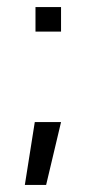

<svg xmlns="http://www.w3.org/2000/svg" viewBox="-20 -418 242 541"><path d="M80 -329V-398H152V-329ZM50 103 78 -74H152L110 103Z"/></svg>

Font: Kanit Light
Style: Regular
Weight: 300
Designer: Katatrad Team
Foundry: CadsonDemak
Version: Version 2.000; ttfautohint (v1.8.3)